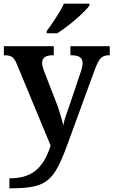

<svg xmlns="http://www.w3.org/2000/svg" viewBox="-20 -786 614 1039"><path d="M31 179Q83 179 120 166Q157 153 182 129Q207 105 224.5 72.5Q242 40 254 2L72 -437Q64 -458 55 -468.5Q46 -479 34.5 -483Q23 -487 5 -487H1V-536H271V-487H268Q237 -487 222.5 -477Q208 -467 208 -445Q208 -436 210.5 -426Q213 -416 217 -405L283 -235Q292 -213 299.5 -189Q307 -165 313.5 -143Q320 -121 322 -106Q327 -133 336 -158.5Q345 -184 353 -207L417 -397Q421 -408 424 -421.5Q427 -435 427 -444Q427 -467 411.5 -477Q396 -487 365 -487H361V-536H574V-487H570Q552 -487 538.5 -480.5Q525 -474 515 -457.5Q505 -441 494 -412L343 1Q317 72 293.5 117Q270 162 239.5 187.5Q209 213 162.5 223Q116 233 45 233H31ZM233 -619Q248 -638 265.5 -664Q283 -690 299.5 -717Q316 -744 326 -766H464V-756Q455 -743 435 -723Q415 -703 389.5 -681Q364 -659 338 -639.5Q312 -620 290 -606H233Z"/></svg>

Font: Noto Serif Hebrew SemiBold
Style: Regular
Weight: 600
Version: Version 2.003